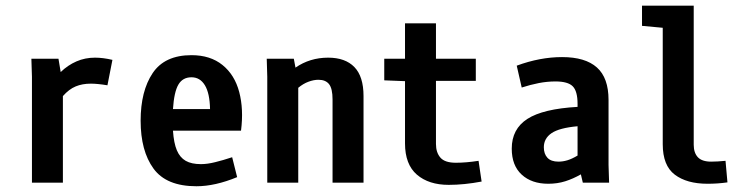

<svg xmlns="http://www.w3.org/2000/svg" viewBox="-20 -645 2665 678"><path d="M92.8 -374 90.8 -437.5H186.5L194.3 -390.6Q219.7 -415 250 -428.2Q280.3 -441.4 315.4 -441.4Q343.8 -441.4 377 -433.6L359.4 -343.8Q324.2 -349.6 300.8 -349.6Q270.5 -349.6 247.1 -339.8Q223.6 -330.1 202.1 -305.7V0H92.8Z M673.8 12.7Q567.4 12.7 522 -49.8Q476.6 -112.3 476.6 -218.8Q476.6 -323.2 519 -386.7Q561.5 -450.2 656.2 -450.2Q722.7 -450.2 765.6 -415.5Q808.6 -380.9 824.7 -320.3Q840.8 -259.8 831.1 -183.6H590.8Q593.8 -139.6 604.5 -114.3Q615.2 -88.9 635.7 -77.1Q656.2 -65.4 689.5 -65.4Q711.9 -65.4 739.7 -72.3Q767.6 -79.1 799.8 -89.8L817.4 -19.5Q739.3 12.7 673.8 12.7ZM721.7 -259.8Q720.7 -315.4 703.6 -343.8Q686.5 -372.1 656.2 -372.1Q625 -372.1 609.9 -346.2Q594.7 -320.3 590.8 -259.8Z M923.8 -374 921.9 -437.5H1017.6L1023.4 -406.2Q1048.8 -423.8 1077.6 -432.6Q1106.4 -441.4 1138.7 -441.4Q1199.2 -441.4 1231.4 -408.2Q1263.7 -375 1263.7 -305.7V0H1154.3V-293.9Q1154.3 -332 1142.1 -347.7Q1129.9 -363.3 1104.5 -363.3Q1087.9 -363.3 1069.3 -356.4Q1050.8 -349.6 1033.2 -335V0H923.8Z M1519.5 -562.5V-437.5H1660.2V-359.4H1519.5V-136.7Q1519.5 -106.4 1535.2 -88.4Q1550.8 -70.3 1589.8 -70.3Q1626 -70.3 1669.9 -77.1L1680.7 -3.9Q1619.1 7.8 1564.5 7.8Q1494.1 7.8 1452.1 -28.3Q1410.2 -64.5 1410.2 -138.7V-358.4L1336.9 -361.3V-437.5H1410.2V-562.5Z M1916 3.9Q1857.4 3.9 1822.3 -28.3Q1787.1 -60.5 1787.1 -120.1Q1787.1 -189.5 1842.3 -225.1Q1897.5 -260.7 2019.5 -267.6V-278.3Q2019.5 -323.2 2002.4 -340.3Q1985.4 -357.4 1941.4 -357.4Q1912.1 -357.4 1882.3 -351.6Q1852.5 -345.7 1822.3 -335.9L1804.7 -413.1Q1886.7 -443.4 1964.8 -443.4Q2046.9 -443.4 2087.9 -406.7Q2128.9 -370.1 2128.9 -292V-62.5L2130.9 0H2038.1L2031.2 -29.3Q2003.9 -13.7 1976.1 -4.9Q1948.2 3.9 1916 3.9ZM1952.1 -74.2Q1967.8 -74.2 1983.9 -79.1Q2000 -84 2019.5 -95.7V-199.2Q1955.1 -193.4 1927.7 -174.8Q1900.4 -156.2 1900.4 -125Q1900.4 -101.6 1913.1 -87.9Q1925.8 -74.2 1952.1 -74.2Z M2429.7 -625V-133.8Q2429.7 -105.5 2444.3 -89.8Q2459 -74.2 2491.2 -74.2Q2512.7 -74.2 2542 -77.1L2548.8 -1Q2514.6 3.9 2478.5 3.9Q2405.3 3.9 2362.8 -28.3Q2320.3 -60.5 2320.3 -135.7V-546.9L2247.1 -553.7V-625Z"/></svg>

Font: Sudo Variable
Style: Regular
Weight: 400
Monospace: yes
Designer: Jens Kutilek
Foundry: Jens Kutilek
Version: Version 0.040